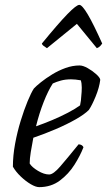

<svg xmlns="http://www.w3.org/2000/svg" viewBox="-20 -769 440 789"><path d="M141 0Q127 0 106.5 -12Q86 -24 65.5 -43.5Q45 -63 33 -84Q33 -129 42 -178Q51 -227 65 -272.5Q79 -318 93.5 -353Q108 -388 119 -405Q128 -415 148 -431Q168 -447 194 -463Q220 -479 249 -489.5Q278 -500 307 -500Q321 -500 340.5 -489Q360 -478 375.5 -464Q391 -450 392 -441Q388 -409 373 -372.5Q358 -336 345 -317Q327 -299 291 -278.5Q255 -258 209.5 -238.5Q164 -219 117 -203Q111 -172 106.5 -144.5Q102 -117 102 -97Q111 -82 136 -67Q161 -52 182 -52Q199 -52 227.5 -85Q256 -118 303 -176Q318 -175 323 -164Q310 -130 286 -92Q262 -54 226 -27Q190 0 141 0ZM128 -250Q160 -261 194.5 -275.5Q229 -290 259.5 -306Q290 -322 309 -336Q311 -345 312.5 -356Q314 -367 314 -374Q316 -392 316 -409.5Q316 -427 312 -439Q301 -441 290.5 -442Q280 -443 272 -443Q249 -443 230.5 -438Q212 -433 197 -426Q178 -397 159.5 -350Q141 -303 128 -250ZM173 -571Q165 -576 159 -580.5Q153 -585 152 -590Q220 -673 257 -711Q294 -749 306 -749Q329 -749 400 -590Q397 -586 392.5 -580.5Q388 -575 378 -571L296 -671Z"/></svg>

Font: Texturina Extralight
Style: Italic
Weight: 200
Italic angle: -11°
Designer: Guillermo Torres Carreño
Foundry: Omnibus-Type
Version: Version 1.002; ttfautohint (v1.8.3)